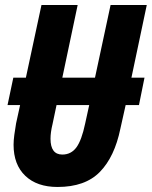

<svg xmlns="http://www.w3.org/2000/svg" viewBox="-20 -734 604 764"><path d="M209 10Q127 10 80.5 -34.5Q34 -79 34 -158Q34 -175 37 -197.5Q40 -220 44 -243L60 -316H10L33 -425H83L145 -714H289L228 -425H358L420 -714H564L503 -425H555L533 -316H480L459 -222Q436 -110 377.5 -50Q319 10 209 10ZM228 -119Q263 -119 284 -147.5Q305 -176 319 -243L335 -316H205L189 -240Q181 -207 181 -182Q181 -119 228 -119Z"/></svg>

Font: Noto Sans ExtraCondensed ExtraBold
Style: Italic
Weight: 800
Width: 2
Italic angle: -12°
Designer: Monotype Design Team
Foundry: Monotype Imaging Inc.
Version: Version 2.013; ttfautohint (v1.8.4.7-5d5b)